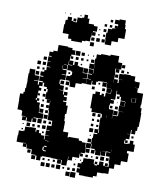

<svg xmlns="http://www.w3.org/2000/svg" viewBox="-99 -994 940 1099"><g transform="rotate(10 371.0 -445.0)"><path d="M483 -758H447V-786H445V-826H451V-850H474V-857H497V-858H487V-874H503V-864H504V-884H483V-908H507V-914H543V-887H546V-864H553V-808H518V-783H483ZM254 -755H234V-780H199V-832H203V-858H213V-878H237V-858H247V-854H268V-883H294V-887H305V-906H325V-887H336V-859H368V-851H390V-821H368V-816H385V-796H365V-813H364V-787H361V-760H335V-756H316V-745H254ZM458 -903H472V-889H458ZM222 -899H228V-893H222ZM282 -899H288V-893H282ZM193 -898H197V-894H193ZM247 -874H263V-858H247ZM428 -873H442V-859H428ZM458 -873H472V-859H458ZM427 -844H443V-828H427ZM402 -839H408V-833H402ZM441 -812V-800H429V-812ZM401 -810H409V-802H401ZM395 -786H415V-766H395ZM366 -767V-785H384V-767ZM426 -785H444V-767H426ZM364 -757H386V-735H364ZM719 -407H722V-355H721V-326H715V-302H707V-280H685V-302H681V-276H660V-275H680V-247H660V-238H673V-224H659V-237H654V-219H675V-222H686V-241H706V-222H717V-180H680V-166H691V-116H655V-92H622V-65H596V-31H568V-29H532V-5H512V5H460V4H431V-9H414V-33H431V-39H414V-63H434V-73H441V-96H469V-98H503V-74H509V-67H524V-73H534V-93H558V-73H568V-71H590V-92H587V-121H586V-129H564V-153H586V-156H562V-155H537V-154H559V-128H533V-150H531V-126H501V-150H496V-131H476V-151H495V-158H473V-184H470V-157H443V-124H420V-119H434V-103H418V-117H415V-92H377V-70H355V-90H353V-64H351V-36H321V-63H288V-64H259V-66H205V-62H198V-39H174V-62H167V-66H141V-93H138V-94H109V-117H106V-101H86V-121H102V-123H85V-122H47V-160H49V-188H75V-192H81V-216H109V-218H143V-197H148V-209H164V-193H178V-183H198V-162H202V-185H222V-187H202V-215H222V-218H203V-244H228V-272H227V-275H200V-304H199V-330H195V-372H197V-386H195V-372H177V-390H191V-391H166V-431H171V-449H164V-460H145V-481H137V-460H120V-449H134V-433H120V-417H119V-388H113V-377H119V-388H133V-374H122V-365H140V-338H143V-306H171V-276H119V-272H137V-250H115V-268H110V-247H82V-268H77V-250H55V-272H73V-274H49V-300H45V-305H20V-364H19V-398H37V-410H43V-434H47V-460H48V-482H47V-520H50V-547H82V-520H85V-515H110V-487H85V-484H109V-465H115V-482H136V-488H113V-514H133V-519H114V-543H133V-554H143V-574H163V-577H142V-605H160V-607H142V-635H160V-639H144V-663H165V-672H188V-709H244V-705H270V-694H289V-668H270V-658H283V-644H269V-657H266V-633H288V-611H296V-631H316V-611H326V-606H351V-577H352V-575H380V-547H356V-545H380V-517H356V-511H327V-510H322V-485H290V-510H286V-491H266V-511H285V-518H263V-544H285V-552H292V-571H286V-576H261V-605H238V-603H258V-579H235V-574H259V-548H235V-545H260V-517H233V-514H230V-491H236V-484H259V-458H237V-456H261V-434H266V-451H286V-431H269V-422H287V-400H269V-394H289V-375H300V-327H293V-310H295V-285H300V-237H299V-225H330V-197H336V-201H396V-190H415V-184H439V-158H442V-185H469V-218H473V-244H494V-250H475V-272H497V-253H501V-272H497V-301H496V-341H502V-361H496V-364H439V-384H429V-468H443V-484H469V-468H479V-478H493V-464H501V-486H531V-511H529V-488H503V-514H526V-515H500V-543H498V-546H472V-545H447V-540H437V-520H415V-540H411V-516H381V-546H405V-548H383V-574H405V-578H383V-604H409V-582H411V-633H410V-607H382V-635H408V-669H413V-694H437V-700H475V-699H491V-706H541V-670H565V-632H532V-610H535V-572H534V-551H535V-572H557V-553H563V-574H583V-575H560V-607H587V-610H625V-607H652V-581H656V-578H683V-544H660V-543H678V-519H684V-518H713V-454H711V-434H719ZM293 -694H319V-668H293ZM327 -690H345V-672H327ZM363 -678V-684H369V-678ZM393 -684H399V-678H393ZM405 -642H387V-660H405ZM567 -660H585V-642H567ZM314 -659V-643H298V-659ZM329 -658H343V-644H329ZM371 -646H361V-656H371ZM262 -631V-606H286V-609H264V-631ZM536 -631H556V-611H536ZM117 -630H135V-612H117ZM584 -629V-613H568V-629ZM601 -626H611V-616H601ZM340 -625V-617H332V-625ZM379 -578H353V-604H379ZM86 -601H106V-581H86ZM117 -600H135V-582H117ZM555 -600V-582H537V-600ZM234 -599H232V-580H234ZM103 -568V-554H89V-568ZM132 -567V-555H120V-567ZM271 -556V-566H281V-556ZM498 -519H474V-543H498ZM86 -541H106V-521H86ZM451 -526V-536H461V-526ZM236 -511H256V-491H236ZM418 -509H434V-493H418ZM478 -509H494V-493H478ZM564 -509H561V-456H536V-451H556V-431H536V-421H534V-401H536V-397H562V-365H561V-345H562V-365H589V-368H593V-394H619V-395H590V-427H619V-428H621V-454H619V-457H592V-478H583V-489H564ZM679 -459V-483H657V-482H677V-460H655V-480H653V-459ZM283 -478V-464H269V-478ZM583 -464H569V-478H583ZM619 -428H593V-454H619ZM150 -435V-447H162V-435ZM574 -443H578V-439H574ZM164 -403H148V-419H164ZM568 -419H584V-403H568ZM553 -404H539V-418H553ZM132 -417V-405H120V-417ZM564 -393H588V-369H564ZM161 -386V-376H151V-386ZM531 -345V-361H530V-345ZM447 -360H465V-342H447ZM164 -343H148V-359H164ZM178 -359H194V-343H178ZM478 -359H494V-343H478ZM167 -310H145V-332H167ZM194 -313H178V-329H194ZM479 -328H493V-314H479ZM450 -315V-327H462V-315ZM197 -280H175V-302H197ZM463 -284H449V-298H463ZM492 -297V-285H480V-297ZM144 -273H168V-249H144ZM467 -250H445V-272H467ZM178 -253V-269H194V-253ZM209 -254V-268H223V-254ZM702 -267V-255H690V-267ZM86 -221V-241H106V-221ZM176 -241H196V-221H176ZM119 -224V-238H133V-224ZM163 -238V-224H149V-238ZM63 -228V-234H69V-228ZM453 -228V-234H459V-228ZM466 -191H446V-211H466ZM191 -206V-196H181V-206ZM70 -197H62V-205H70ZM592 -161V-172H591V-161ZM207 -155H227V-157H207ZM445 -152H467V-130H445ZM221 -127H207V-121H221ZM535 -100V-122H557V-100ZM200 -120V-100H205V-96H221V-101H206V-120ZM568 -119H584V-103H568ZM463 -118V-104H449V-118ZM509 -118H523V-104H509ZM482 -107V-115H490V-107ZM135 -72H117V-90H135ZM568 -89H584V-73H568ZM509 -88H523V-74H509ZM423 -78V-84H429V-78ZM394 -79V-83H398V-79ZM167 -40H145V-62H167ZM295 -40V-62H317V-40ZM210 -45V-57H222V-45ZM270 -45V-57H282V-45ZM241 -46V-56H251V-46ZM401 -46H391V-56H401ZM318 -9H294V-33H318ZM227 -10H205V-32H227ZM257 -10H235V-32H257ZM285 -12H267V-30H285ZM404 -13H388V-29H404ZM359 -14V-28H373V-14ZM341 -16H331V-26H341ZM411 24H381V-6H411ZM378 21H354V-3H378Z"/></g></svg>

Font: Rubik-Storm
Style: Regular
Weight: 400
Designer: NaN (generative design), Hubert & Fischer (Rubik source font outlines)
Foundry: NaN, Hubert & Fischer
Version: Version 1.000